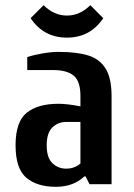

<svg xmlns="http://www.w3.org/2000/svg" viewBox="-20 -710 515 740"><path d="M40 -150Q40 -241 83 -275.5Q126 -310 205 -310Q240 -310 290 -300V-340Q290 -397 264 -418.5Q238 -440 185 -440H85V-490Q109 -498 143 -504Q177 -510 205 -510Q277 -510 321 -496Q365 -482 387.5 -445Q410 -408 410 -340V0H325L310 -30H305Q263 10 195 10Q123 10 81.5 -25Q40 -60 40 -150ZM290 -80V-240H235Q204 -240 182 -219Q160 -198 160 -150Q160 -102 182 -81Q204 -60 235 -60Q253 -60 267.5 -66Q282 -72 290 -80ZM98 -640 148 -690Q188 -650 238 -650Q288 -650 328 -690L378 -640Q328 -565 238 -565Q148 -565 98 -640Z"/></svg>

Font: Cuprum
Style: Bold
Weight: 700
Designer: Jovanny Lemonad
Foundry: Jovanny Lemonad
Version: Version 2.000